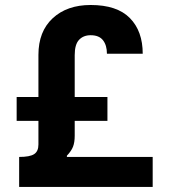

<svg xmlns="http://www.w3.org/2000/svg" viewBox="-20 -734 672 754"><path d="M45.4 -259.3V-353H130.9V-518.6Q130.9 -610.4 187 -662.4Q243.2 -714.4 335.9 -714.4Q439.5 -714.4 490 -663.1Q540.5 -611.8 540.5 -522.9H399.9Q399.9 -556.2 384.5 -575.9Q369.1 -595.7 335.9 -595.7Q307.6 -595.7 290.5 -577.6Q273.4 -559.6 273.4 -517.6V-353H401.9V-259.3H273.4V-201.2Q273.4 -174.8 266.8 -158Q260.3 -141.1 242.7 -122.6V-117.7H579.6V0H55.2V-117.7Q97.2 -117.7 114 -128.7Q130.9 -139.6 130.9 -166.5V-259.3Z"/></svg>

Font: Estedad-FD Bold
Style: Regular
Weight: 700
Designer: Amin Abedi
Version: Version 7.3